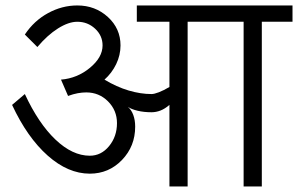

<svg xmlns="http://www.w3.org/2000/svg" viewBox="-20 -670 1071 690"><path d="M302.7 -45.9Q224.6 -45.9 151.4 -110.8Q78.1 -175.8 23.4 -293L69.3 -332Q118.2 -226.6 179.2 -168.5Q240.2 -110.4 302.7 -110.4Q343.8 -110.4 372.1 -145Q400.4 -179.7 400.4 -227.5Q400.4 -273.4 368.2 -305.7Q335.9 -337.9 290 -337.9Q275.4 -337.9 259.3 -335Q243.2 -332 224.6 -325.2L199.2 -383.8Q257.8 -388.7 303.2 -426.3Q348.6 -463.9 348.6 -506.8Q348.6 -542 321.8 -566.9Q294.9 -591.8 257.8 -591.8Q226.6 -591.8 188.5 -567.9Q150.4 -543.9 114.3 -501L69.3 -545.9Q102.5 -595.7 152.8 -623Q203.1 -650.4 257.8 -650.4Q322.3 -650.4 367.7 -608.9Q413.1 -567.4 413.1 -506.8Q413.1 -471.7 397.5 -439.5Q381.8 -407.2 355.5 -383.8Q399.4 -357.4 442.4 -344.7Q485.4 -332 524.4 -332Q534.2 -332 550.8 -338.4Q567.4 -344.7 588.9 -357.4V-591.8H471.7V-650.4H1031.2V-591.8H920.9V0H855.5V-591.8H654.3V0H588.9V-293Q573.2 -279.3 557.1 -272.9Q541 -266.6 524.4 -266.6Q497.1 -266.6 474.6 -272Q452.1 -277.3 439.5 -286.1Q452.1 -275.4 459 -256.8Q465.8 -238.3 465.8 -214.8Q465.8 -144.5 418.5 -95.2Q371.1 -45.9 302.7 -45.9Z"/></svg>

Font: Lohit Marathi
Style: Regular
Weight: 400
Version: 2.94.2